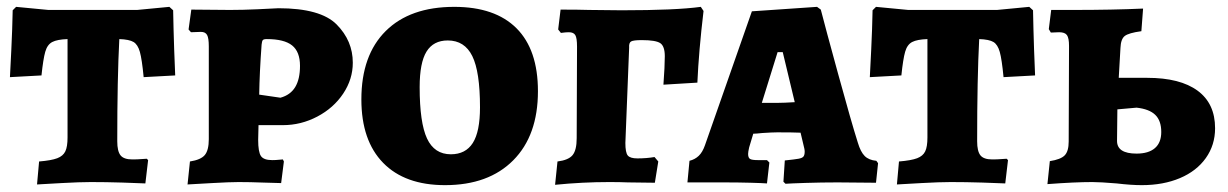

<svg xmlns="http://www.w3.org/2000/svg" viewBox="-20 -531 3581 560"><path d="M94 -60Q130 -63 147 -69.5Q164 -76 170.5 -89.5Q177 -103 177 -130V-417Q147 -416 132.5 -408.5Q118 -401 112 -380Q106 -359 101 -311L9 -306Q10 -324 13 -385.5Q16 -447 17 -501L27 -511L121 -502H380L474 -511L485 -501Q486 -446 488 -387Q490 -328 491 -311L399 -306Q394 -358 388 -379.5Q382 -401 369.5 -408.5Q357 -416 328 -417Q322 -303 322 -119Q322 -90 331.5 -78Q341 -66 366 -66Q381 -66 392.5 -67Q404 -68 408 -68L412 -64L404 4Q385 3 337 1.5Q289 0 245 0Q213 0 159 3Q105 6 88 7Z M534 -60Q566 -65 577.5 -79Q589 -93 589 -125V-396Q589 -420 584 -429Q579 -438 566 -438L537 -437L530 -445L538 -503L651 -502Q688 -502 731.5 -504Q775 -506 792 -507Q915 -507 962 -459.5Q1009 -412 1009 -348Q1009 -300 981 -258Q953 -216 905.5 -191Q858 -166 805 -166H734L733 -123Q733 -88 741 -76Q749 -64 774 -64Q784 -64 793 -65Q802 -66 805 -66L808 -60L800 3Q785 3 747 1.5Q709 0 676 0Q651 0 598 3Q545 6 527 7ZM855 -339Q855 -380 832 -398.5Q809 -417 758 -417Q749 -417 746.5 -414Q744 -411 743 -401Q737 -319 736 -255L798 -246Q827 -254 841 -277Q855 -300 855 -339Z M1034 -241Q1034 -370 1105 -440.5Q1176 -511 1305 -511Q1424 -511 1486.5 -448.5Q1549 -386 1549 -265Q1549 -136 1477 -63.5Q1405 9 1278 9Q1161 9 1097.5 -56Q1034 -121 1034 -241ZM1380 -218Q1380 -322 1357.5 -367.5Q1335 -413 1286 -413Q1244 -413 1224 -380.5Q1204 -348 1204 -277Q1204 -173 1225.5 -127Q1247 -81 1295 -81Q1338 -81 1359 -114Q1380 -147 1380 -218Z M1606 -60Q1638 -64 1650 -78.5Q1662 -93 1662 -128L1663 -395Q1663 -420 1658 -428.5Q1653 -437 1639 -437Q1630 -437 1616 -435L1608 -445L1615 -503Q1667 -503 1698 -502L1793 -501Q1951 -501 2024 -511L2032 -499Q2018 -381 2014 -290L1915 -284Q1919 -338 1919 -367Q1919 -396 1906 -405Q1893 -414 1852 -414Q1827 -414 1820.5 -410Q1814 -406 1815 -392L1804 -114Q1804 -86 1811 -77.5Q1818 -69 1839 -69Q1866 -69 1889 -73L1900 -60L1890 2L1811 1Q1790 0 1757 0Q1679 0 1599 8Z M2265 -1 2269 -63Q2298 -66 2309 -68Q2320 -70 2323.5 -74.5Q2327 -79 2327 -89Q2327 -93 2326 -97.5Q2325 -102 2324 -106L2315 -144Q2293 -145 2247 -145Q2233 -145 2203 -143Q2185 -141 2177 -141L2165 -101Q2162 -88 2162 -82Q2162 -71 2167.5 -67.5Q2173 -64 2191 -64H2217L2224 -57L2217 4Q2205 3 2169 2Q2133 1 2091 1H1985L1991 -62Q2007 -66 2018 -76.5Q2029 -87 2036 -107L2173 -498L2363 -511L2374 -503Q2386 -456 2424.5 -315.5Q2463 -175 2482 -115Q2490 -88 2502 -76Q2514 -64 2536 -62L2541 -55L2535 2L2423 1Q2376 1 2330 2.5Q2284 4 2271 5ZM2249 -231Q2266 -231 2298 -233L2263 -379H2248L2202 -231Z M2602 -60Q2638 -63 2655 -69.5Q2672 -76 2678.5 -89.5Q2685 -103 2685 -130V-417Q2655 -416 2640.5 -408.5Q2626 -401 2620 -380Q2614 -359 2609 -311L2517 -306Q2518 -324 2521 -385.5Q2524 -447 2525 -501L2535 -511L2629 -502H2888L2982 -511L2993 -501Q2994 -446 2996 -387Q2998 -328 2999 -311L2907 -306Q2902 -358 2896 -379.5Q2890 -401 2877.5 -408.5Q2865 -416 2836 -417Q2830 -303 2830 -119Q2830 -90 2839.5 -78Q2849 -66 2874 -66Q2889 -66 2900.5 -67Q2912 -68 2916 -68L2920 -64L2912 4Q2893 3 2845 1.5Q2797 0 2753 0Q2721 0 2667 3Q2613 6 2596 7Z M3237 4Q3189 0 3166 0Q3115 0 3035 6L3042 -61Q3074 -66 3085.5 -78Q3097 -90 3097 -118L3098 -397Q3098 -420 3092 -428.5Q3086 -437 3069 -437L3045 -436L3039 -446L3046 -502H3111Q3226 -502 3314 -506L3309 -440Q3272 -435 3260.5 -426Q3249 -417 3248 -391L3243 -304H3326Q3422 -304 3473 -266.5Q3524 -229 3524 -157Q3524 -108 3497 -70Q3470 -32 3421.5 -11.5Q3373 9 3310 9Q3279 9 3237 4ZM3367 -146Q3367 -179 3349.5 -196Q3332 -213 3295 -217L3239 -212L3238 -120Q3238 -83 3295 -83Q3330 -83 3348.5 -99Q3367 -115 3367 -146Z"/></svg>

Font: Alegreya SC ExtraBold
Style: Regular
Weight: 800
Designer: Juan Pablo del Peral
Foundry: Huerta Tipografica
Version: Version 2.007; ttfautohint (v1.6)